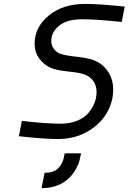

<svg xmlns="http://www.w3.org/2000/svg" viewBox="-20 -697 707 977"><path d="M276 10.4Q200.5 10.4 76.2 -3.9L91.1 -82Q210.3 -67.7 291 -67.7Q337.2 -67.7 373.7 -83Q410.2 -98.3 430.3 -122.7Q450.5 -147.1 460.9 -173.8Q471.4 -200.5 471.4 -227.2Q471.4 -284.5 425.1 -311.2Q399.1 -326.2 334.3 -332.4Q269.5 -338.5 238.9 -351.6Q203.8 -366.5 180 -398.8Q156.2 -431 156.2 -474.6Q156.2 -558.6 227.9 -617.8Q299.5 -677.1 412.8 -677.1Q485.7 -677.1 614.6 -663.4L599.6 -585.3Q468.8 -599 397.8 -599Q321 -599 280.9 -566.1Q240.9 -533.2 240.9 -488.9Q240.9 -466.1 253.3 -449.2Q265.6 -432.3 284.5 -424.5Q307.3 -414.7 376 -407.6Q444.7 -400.4 479.2 -380.2Q514.3 -360 535.2 -324.2Q556 -288.4 556 -241.5Q556 -176.4 521.5 -119.1Q487 -61.8 421.9 -25.7Q356.8 10.4 276 10.4ZM335.3 205.1Q281.2 260.4 191.4 260.4L207 182.3Q253.3 182.3 276 159.5Q286.5 149.1 293.6 135.4Q300.8 121.7 303.1 112.3Q305.3 102.9 309.2 83.3H392.6Q387.4 108.7 383.8 122.7Q380.2 136.7 367.5 160.8Q354.8 184.9 335.3 205.1Z"/></svg>

Font: Monoid
Style: Italic
Weight: 400
Width: 4
Italic angle: -11°
Monospace: yes
Version: Version 0.61